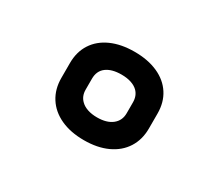

<svg xmlns="http://www.w3.org/2000/svg" viewBox="-74 -864 749 657"><g transform="rotate(30 300.0 -535.5)"><path d="M300 -710Q353 -710 392 -692.5Q431 -675 452 -642.5Q473 -610 473 -566V-507Q473 -463 452 -430Q431 -397 392 -379Q353 -361 300 -361Q247 -361 208 -379Q169 -397 148 -430Q127 -463 127 -507V-566Q127 -610 148 -642.5Q169 -675 208 -692.5Q247 -710 300 -710ZM300 -451Q338 -451 359.5 -468Q381 -485 381 -514V-557Q381 -583 365 -599Q355 -609 338.5 -614.5Q322 -620 300 -620Q262 -620 240.5 -604Q219 -588 219 -557V-514Q219 -488 236 -472Q246 -462 262.5 -456.5Q279 -451 300 -451Z"/></g></svg>

Font: Recursive Monospace
Style: Bold
Weight: 700
Version: Version 1.047